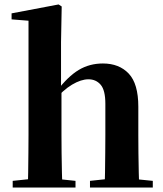

<svg xmlns="http://www.w3.org/2000/svg" viewBox="-20 -842 734 862"><path d="M37 0V-30L142 -41H214L319 -30V0ZM105 0Q106 -26 106.5 -68Q107 -110 107.5 -156Q108 -202 108 -236V-749L32 -755V-782L243 -822L257 -813L254 -653V-451L256 -437V-236Q256 -202 256.5 -156Q257 -110 258 -68Q259 -26 260 0ZM384 0V-30L487 -41H557L666 -30V0ZM449 0Q451 -26 451.5 -67.5Q452 -109 452.5 -155Q453 -201 453 -236V-376Q453 -437 432 -461.5Q411 -486 377 -486Q344 -486 303.5 -462Q263 -438 220 -387L188 -432H234Q285 -499 333.5 -528Q382 -557 442 -557Q515 -557 558 -511.5Q601 -466 601 -363V-236Q601 -201 601.5 -155Q602 -109 603 -67.5Q604 -26 605 0Z"/></svg>

Font: Noto Serif JP ExtraBold
Style: Regular
Weight: 800
Designer: Ryoko NISHIZUKA 西塚涼子 (kana & ideographs); Frank Grießhammer (Latin, Greek & Cyrillic); Wenlong ZHANG 张文龙 (bopomofo); San
Foundry: Adobe
Version: Version 2.003-H1;hotconv 1.1.1;makeotfexe 2.6.0